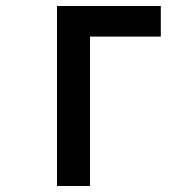

<svg xmlns="http://www.w3.org/2000/svg" viewBox="-20 -620 640 640"><path d="M170 0V-600H516V-498H280V0Z"/></svg>

Font: Martian Mono Condensed
Style: Regular
Weight: 400
Width: 3
Designer: Roman Shamin
Foundry: Evil Martians
Version: Version 1.000